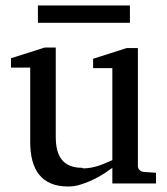

<svg xmlns="http://www.w3.org/2000/svg" viewBox="-20 -667 608 699"><path d="M280 -56C209 -56 183 -98 183 -169V-494H143L20 -455V-421H90V-150C90 -50 130 12 228 12C243 12 258 10 273 5C317 -8 357 -32 389 -56V1H548V-38L504 -41C493 -42 482 -50 482 -62V-492H441L319 -453V-419H389V-84C359 -71 325 -54 282 -54ZM118 -584H453V-647H118Z"/></svg>

Font: Veleka
Style: Regular
Weight: 400
Designer: Stefan Peev, Context Ltd, 2016; SIL International, 1997-2014.
Foundry: Stefan Peev, Context Ltd, 2016
Version: Version 1.000